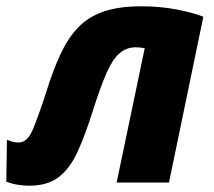

<svg xmlns="http://www.w3.org/2000/svg" viewBox="-41 -579 678 609"><path d="M52 10Q34 10 15 7Q-4 4 -21 -3L-19 -136Q-8 -131 1 -129Q10 -127 18 -127Q46 -127 63.5 -169Q81 -211 106 -288Q127 -356 150.5 -406.5Q174 -457 206 -491Q238 -525 286.5 -542Q335 -559 407 -559Q467 -559 519 -549Q571 -539 604 -526L495 0H329L418 -426Q404 -429 390 -429Q360 -429 338 -410Q316 -391 296.5 -346.5Q277 -302 253 -226Q229 -150 205 -97.5Q181 -45 145.5 -17.5Q110 10 52 10Z"/></svg>

Font: Noto Sans Disp ExtBd
Style: Italic
Weight: 800
Italic angle: -12°
Designer: Monotype Design Team
Foundry: Monotype Imaging Inc.
Version: Version 2.000;GOOG;noto-source:20170915:90ef993387c0